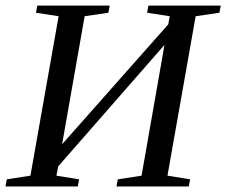

<svg xmlns="http://www.w3.org/2000/svg" viewBox="-31 -675 819 695"><path d="M-11.2 0 -6.3 -25.9 79.1 -39.1 181.2 -616.2 99.1 -628.9 104 -654.8H366.2L361.3 -628.9L275.4 -616.2L193.8 -152.8L578.1 -586.9L583.5 -616.2L501.5 -628.9L506.3 -654.8H768.1L763.2 -628.9L677.2 -616.2L575.2 -39.1L657.2 -25.9L652.3 0H390.6L395.5 -25.9L481.4 -39.1L564.5 -512.7L179.7 -72.8L173.3 -39.1L255.4 -25.9L250.5 0Z"/></svg>

Font: Liberation Serif
Style: Italic
Weight: 400
Italic angle: -16.333°
Designer: Steve Matteson
Foundry: Ascender Corporation
Version: Version 2.1.5